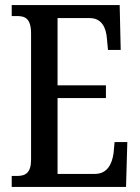

<svg xmlns="http://www.w3.org/2000/svg" viewBox="-20 -734 549 754"><path d="M26 0H475L480 -176H430L426 -133C420 -89 401 -51 352 -51H206V-349H396V-399H206V-663H332C379 -663 397 -626 400 -581L404 -538H454L450 -714H26V-671H47C78 -671 102 -662 102 -602V-107C102 -56 81 -43 47 -43H26Z"/></svg>

Font: Noto Serif Khmer ExtraCondensed Medium
Style: Regular
Weight: 500
Width: 2
Designer: Danh Hong and the Monotype Design Team
Foundry: Monotype Imaging Inc.
Version: Version 2.004